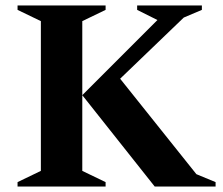

<svg xmlns="http://www.w3.org/2000/svg" viewBox="-20 -680 814 700"><path d="M44 0V-16L129 -57V-603L44 -644V-660H365V-644L280 -603V-57L365 -16V0ZM280 -333 554 -607 480 -644V-660H716V-644L650 -616L418 -393L696 -45L766 -16V0H544Z"/></svg>

Font: Spectral SC
Style: Bold
Weight: 700
Designer: Jean-Baptiste Levee
Foundry: Production Type
Version: Version 2.001